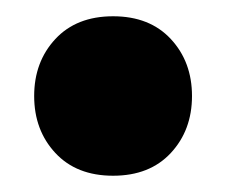

<svg xmlns="http://www.w3.org/2000/svg" viewBox="-20 -199 278 236"><path d="M22 -81Q22 -123 48 -151Q74 -179 119 -179Q164 -179 190 -151Q216 -123 216 -81Q216 -39 190 -11Q164 17 119 17Q74 17 48 -11Q22 -39 22 -81Z"/></svg>

Font: Baloo Bhaijaan
Style: Regular
Weight: 400
Designer: Devika Bhansali and Ek Type
Foundry: Ek Type
Version: Version 1.443;PS 1.000;hotconv 16.6.51;makeotf.lib2.5.65220;